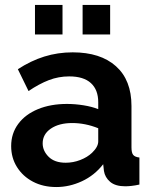

<svg xmlns="http://www.w3.org/2000/svg" viewBox="-20 -744 614 774"><path d="M25 -155Q25 -206 53.5 -244.5Q82 -283 133 -304Q184 -325 250 -325Q283 -325 317 -319.5Q351 -314 376 -304V-332Q376 -382 346.5 -409Q317 -436 259 -436Q216 -436 177 -421Q138 -406 95 -377L52 -465Q104 -499 158.5 -516Q213 -533 273 -533Q385 -533 447.5 -477Q510 -421 510 -317V-150Q510 -128 517 -119.5Q524 -111 542 -109V0Q524 4 509.5 5.5Q495 7 485 7Q445 7 424 -11Q403 -29 399 -55L396 -82Q361 -37 310.5 -13.5Q260 10 207 10Q154 10 113 -11.5Q72 -33 48.5 -70.5Q25 -108 25 -155ZM351 -128Q376 -152 376 -174V-227Q324 -248 271 -248Q218 -248 185 -225.5Q152 -203 152 -166Q152 -136 176 -112Q200 -88 245 -88Q275 -88 303.5 -99Q332 -110 351 -128ZM121 -605V-724H232V-605ZM313 -605V-724H424V-605Z"/></svg>

Font: Raleway
Style: Bold
Weight: 700
Designer: Matt McInerney, Pablo Impallari, Rodrigo Fuenzalida
Foundry: Matt McInerney, Pablo Impallari, Rodrigo Fuenzalida
Version: Version 4.026